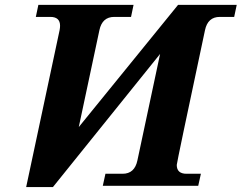

<svg xmlns="http://www.w3.org/2000/svg" viewBox="-20 -752 978 777"><path d="M194.3 4.9H85.9L221.2 -629.9Q223.1 -640.1 223.1 -647.9Q223.1 -683.6 183.6 -683.6H125L135.3 -732.4H520.5L510.3 -683.6H442.4Q393.6 -683.6 382.3 -629.9L298.8 -237.8L700.7 -732.4H938L927.7 -683.6H869.6Q820.8 -683.6 809.6 -629.9Q695.3 -93.3 695.3 -84.5Q695.3 -48.8 734.9 -48.8H793L782.2 0H396L406.7 -48.8H476.1Q524.9 -48.8 536.1 -103L627.9 -533.7Z"/></svg>

Font: Munson
Style: Bold Italic
Weight: 700
Italic angle: -12°
Designer: Paul James MIller
Foundry: High-Logic / Made with FontCreator
Version: Version 2.10;May 5, 2019;FontCreator 11.5.0.2430 64-bit